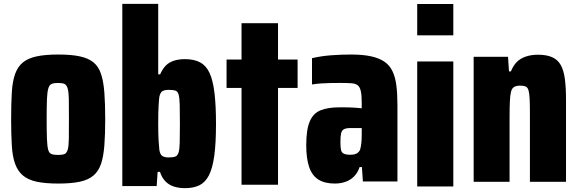

<svg xmlns="http://www.w3.org/2000/svg" viewBox="-20 -892 3016 1000"><path d="M282 -85Q304 -85 315.5 -89.5Q327 -94 332.5 -112Q338 -130 338.5 -168.5Q339 -207 339 -272Q339 -338 338.5 -375Q338 -412 332.5 -431Q327 -450 315.5 -455Q304 -460 282 -460Q261 -460 249 -455Q237 -450 231.5 -431Q226 -412 224.5 -375Q223 -338 223 -272Q223 -207 224.5 -168.5Q226 -130 231 -112Q236 -94 248.5 -89.5Q261 -85 282 -85ZM284 64Q216 64 171.5 54.5Q127 45 100 22.5Q73 0 59 -38Q45 -76 41.5 -134Q38 -192 38 -272Q38 -352 41.5 -410.5Q45 -469 59 -507.5Q73 -546 100 -567.5Q127 -589 171.5 -598.5Q216 -608 284 -608Q351 -608 395.5 -598.5Q440 -589 466.5 -567.5Q493 -546 506 -507.5Q519 -469 523.5 -410.5Q528 -352 528 -272Q528 -192 523.5 -134Q519 -76 506 -38Q493 0 466.5 22.5Q440 45 395.5 54.5Q351 64 284 64Z M859 -72Q880 -72 892 -76Q904 -80 909.5 -96Q915 -112 916 -148Q917 -184 917 -248Q917 -312 916 -348Q915 -384 910 -400.5Q905 -417 892.5 -420.5Q880 -424 859 -424Q838 -424 826.5 -417.5Q815 -411 810 -388Q808 -376 806 -341.5Q804 -307 804 -248Q804 -193 806 -160.5Q808 -128 810 -111Q814 -87 825.5 -79.5Q837 -72 859 -72ZM943 88Q912 88 885.5 79.5Q859 71 841 52Q823 33 813 3H801L796 77H617V-872H804V-505H814Q827 -534 844 -551Q861 -568 886.5 -576Q912 -584 943 -584Q991 -584 1022.5 -567Q1054 -550 1071.5 -512Q1089 -474 1097 -408.5Q1105 -343 1105 -247Q1105 -146 1096 -80.5Q1087 -15 1068 21.5Q1049 58 1018.5 73Q988 88 943 88Z M1238 70V-434H1160V-582H1238V-771H1428V-582H1530V-434H1428V70Z M1804 -86Q1817 -86 1827 -88.5Q1837 -91 1844 -97Q1851 -103 1855 -111Q1859 -123 1861.5 -143Q1864 -163 1864 -189V-225H1804Q1783 -225 1771.5 -219Q1760 -213 1756.5 -197.5Q1753 -182 1753 -152Q1753 -126 1756 -111.5Q1759 -97 1771 -91.5Q1783 -86 1804 -86ZM1724 64Q1671 64 1638 43Q1605 22 1590 -22.5Q1575 -67 1575 -135Q1575 -216 1593 -259Q1611 -302 1649.5 -317.5Q1688 -333 1748 -333Q1759 -333 1772.5 -333Q1786 -333 1800 -332.5Q1814 -332 1830 -331Q1846 -330 1864 -328V-358Q1864 -394 1859.5 -416Q1855 -438 1843.5 -447.5Q1832 -457 1809 -458.5Q1786 -460 1750 -460Q1726 -460 1701 -459.5Q1676 -459 1652.5 -457.5Q1629 -456 1605 -452V-589Q1652 -600 1703 -604Q1754 -608 1808 -608Q1869 -608 1911 -599Q1953 -590 1981 -571.5Q2009 -553 2024 -521.5Q2039 -490 2044.5 -446.5Q2050 -403 2050 -343V53H1870L1865 -22H1853Q1843 8 1824 27Q1805 46 1779.5 55Q1754 64 1724 64Z M2153 79V-572H2341V79ZM2153 -708V-871H2341V-708Z M2447 55V-596H2626L2631 -520H2641Q2653 -550 2671 -568.5Q2689 -587 2717.5 -597Q2746 -607 2782 -607Q2827 -607 2856 -594Q2885 -581 2900.5 -553.5Q2916 -526 2922 -481Q2928 -436 2928 -373V55H2740V-299Q2740 -349 2738.5 -378Q2737 -407 2732.5 -422Q2728 -437 2717.5 -441.5Q2707 -446 2689 -446Q2669 -446 2657.5 -439Q2646 -432 2641.5 -414Q2637 -396 2635.5 -363.5Q2634 -331 2634 -277V55Z"/></svg>

Font: Farlight84_Sys_V01
Style: Bold
Weight: 700
Designer: Monotype Design Team, Nadine Chahine and Nizar Qandah
Foundry: Monotype Imaging Inc.
Version: Version 2.004;October 31, 2024;FontCreator 14.0.0.2814 64-bi